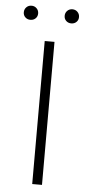

<svg xmlns="http://www.w3.org/2000/svg" viewBox="-57 -847 410 880"><g transform="rotate(5 148.5 -407.0)"><path d="M19 -781Q19 -795 28.5 -804.5Q38 -814 52 -814Q66 -814 75.5 -804.5Q85 -795 85 -781Q85 -767 75.5 -758Q66 -749 52 -749Q38 -749 28.5 -758Q19 -767 19 -781ZM207 -781Q207 -795 216.5 -804.5Q226 -814 240 -814Q254 -814 263.5 -804.5Q273 -795 273 -781Q273 -767 263.5 -758Q254 -749 240 -749Q226 -749 216.5 -758Q207 -767 207 -781ZM126 -658H171V0H126Z"/></g></svg>

Font: Ysabeau Infant Light
Style: Regular
Weight: 300
Designer: Christian Thalmann (Catharsis Fonts)
Version: Version 0.003